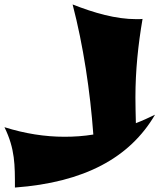

<svg xmlns="http://www.w3.org/2000/svg" viewBox="-42 -778 716 862"><path d="M654 -263C625 -249 597 -236 568 -225C567 -265 566 -309 566 -341C566 -460 578 -577 598 -693C589 -692 580 -692 571 -692C477 -692 381 -720 284 -758C332 -574 363 -367 377 -174C335 -167 291 -164 248 -164C160 -164 70 -178 -22 -207C26 -109 25 -36 25 64C337 41 541 -70 654 -263Z"/></svg>

Font: Shojumaru
Style: Regular
Weight: 400
Designer: Astigmatic (AOETI)
Foundry: Astigmatic (AOETI)
Version: Version 1.000